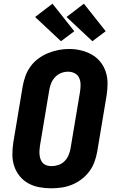

<svg xmlns="http://www.w3.org/2000/svg" viewBox="-20 -1011 640 1039"><path d="M256 8Q224 8 192 2Q160 -4 133 -19Q106 -34 86.5 -58Q67 -82 57 -112Q47 -142 47 -174.5Q47 -207 52 -240L103 -545Q108 -573 118 -600.5Q128 -628 146 -652.5Q164 -677 189 -695Q214 -713 241.5 -724Q269 -735 297 -740.5Q325 -746 354 -746Q387 -746 418 -738.5Q449 -731 476 -716Q503 -701 522.5 -677Q542 -653 552 -623Q562 -593 562 -560.5Q562 -528 557 -495L506 -190Q501 -162 491 -134.5Q481 -107 463 -83Q445 -59 420.5 -40.5Q396 -22 368.5 -11Q341 0 312.5 4Q284 8 256 8ZM259 -112Q278 -112 297 -118.5Q316 -125 330 -139.5Q344 -154 351.5 -172.5Q359 -191 362 -209L413 -514Q416 -534 416 -553Q416 -572 408.5 -589Q401 -606 384.5 -614.5Q368 -623 348 -623Q329 -623 311 -616Q293 -609 279 -594.5Q265 -580 257.5 -562Q250 -544 247 -526L196 -221Q194 -208 193.5 -195Q193 -182 194.5 -170Q196 -158 200.5 -146.5Q205 -135 213.5 -127Q222 -119 234 -115.5Q246 -112 259 -112ZM480 -788 340 -919 434 -991 552 -842ZM310 -788 170 -919 264 -991 382 -842Z"/></svg>

Font: Iosevka Curly HvExObl
Style: Regular
Weight: 900
Width: 7
Italic angle: -9°
Monospace: yes
Designer: Belleve Invis
Foundry: Belleve Invis
Version: Version 11.1.0; ttfautohint (v1.8.3)